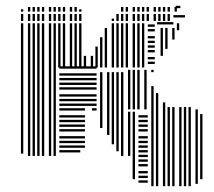

<svg xmlns="http://www.w3.org/2000/svg" viewBox="-20 -536 735 660"><path d="M60 -8H52V-304H60ZM84 0H76V-304H84ZM100 0H92V-304H100ZM116 0H108V-304H116ZM132 0H124V-304H132ZM156 0H148V-304H156ZM172 0H164V-304H172ZM256 -12H184V-20H256ZM272 -28H184V-36H272ZM272 -44H184V-52H272ZM272 -60H184V-68H272ZM272 -84H184V-92H272ZM272 -100H184V-108H272ZM272 -116H184V-124H272ZM272 -132H184V-140H272ZM272 -156H184V-164H272ZM312 -156H296V-164H312ZM312 -172H184V-180H312ZM312 -188H184V-196H312ZM312 -204H184V-212H312ZM312 -228H184V-236H312ZM312 -244H184V-252H312ZM312 -260H184V-268H312ZM312 -276H184V-284H312ZM312 -300H184V-308H312ZM332 -96H324V-288H332ZM356 -72H348V-288H356ZM372 -40H364V-288H372ZM388 -16H380V-288H388ZM404 0H396V-288H404ZM428 0H420V-152H428ZM444 80H436V-152H444ZM488 92H456V84H488ZM488 76H456V68H488ZM488 60H456V52H488ZM488 36H456V28H488ZM488 20H456V12H488ZM488 4H456V-4H488ZM488 -12H456V-20H488ZM488 -28H456V-36H488ZM488 -44H456V-52H488ZM488 -60H456V-68H488ZM488 -84H456V-92H488ZM488 -100H456V-108H488ZM488 -116H456V-124H488ZM488 -132H456V-140H488ZM428 -160H420V-296H428ZM444 -160H436V-296H444ZM460 -160H452V-296H460ZM484 -160H476V-296H484ZM508 104H500V-240H508ZM508 -288H500V-296H508ZM524 104H516V-216H524ZM548 104H540V-184H548ZM564 104H556V-168H564ZM580 104H572V-168H580ZM604 104H596V-168H604ZM620 104H612V-168H620ZM636 104H628V-168H636ZM660 96H652V-160H660ZM676 80H668V-144H676ZM60 -304H52V-456H60ZM84 -304H76V-456H84ZM100 -304H92V-456H100ZM116 -304H108V-456H116ZM132 -304H124V-456H132ZM156 -304H148V-456H156ZM172 -304H164V-456H172ZM188 -304H180V-456H188ZM204 -304H196V-456H204ZM228 -304H220V-456H228ZM244 -304H236V-456H244ZM260 -304H252V-456H260ZM276 -304H268V-344H276ZM300 -304H292V-344H300ZM316 -304H308V-376H316ZM332 -304H324V-408H332ZM348 -304H340V-440H348ZM372 -304H364V-456H372ZM388 -304H380V-456H388ZM404 -304H396V-456H404ZM420 -304H412V-456H420ZM444 -304H436V-456H444ZM460 -304H452V-456H460ZM476 -304H468V-456H476ZM512 -316H488V-324H512ZM512 -332H488V-340H512ZM512 -356H488V-364H512ZM512 -372H488V-380H512ZM512 -388H488V-396H512ZM512 -404H488V-412H512ZM512 -428H488V-436H512ZM512 -444H488V-452H512ZM540 -344H532V-440H540ZM556 -368H548V-440H556ZM580 -400H572V-440H580ZM576 -452H520V-460H576ZM596 -432H588V-456H596ZM60 -464H52V-488H60ZM84 -464H76V-488H84ZM100 -464H92V-488H100ZM116 -464H108V-488H116ZM132 -464H124V-488H132ZM156 -464H148V-488H156ZM172 -464H164V-488H172ZM188 -464H180V-488H188ZM204 -464H196V-488H204ZM228 -464H220V-488H228ZM244 -464H236V-488H244ZM260 -464H252V-488H260ZM372 -464H364V-472H372ZM388 -464H380V-488H388ZM404 -464H396V-488H404ZM420 -464H412V-488H420ZM444 -464H436V-488H444ZM460 -464H452V-488H460ZM476 -464H468V-488H476ZM492 -464H484V-488H492ZM516 -464H508V-488H516ZM532 -464H524V-488H532ZM548 -464H540V-488H548ZM564 -464H556V-488H564ZM616 -476H576V-484H616ZM60 -496H52V-504H60ZM84 -496H76V-512H84ZM100 -496H92V-512H100ZM116 -496H108V-512H116ZM132 -496H124V-512H132ZM156 -496H148V-512H156ZM172 -496H164V-512H172ZM188 -496H180V-512H188ZM204 -496H196V-512H204ZM228 -496H220V-512H228ZM244 -496H236V-512H244ZM260 -496H252V-504H260ZM404 -496H396V-512H404ZM420 -496H412V-512H420ZM444 -496H436V-512H444ZM460 -496H452V-512H460ZM476 -496H468V-512H476ZM492 -496H484V-512H492ZM516 -496H508V-512H516ZM532 -496H524V-512H532ZM548 -496H540V-512H548ZM564 -496H556V-512H564ZM588 -496H580V-512H588ZM600 -508H584V-516H600Z"/></svg>

Font: Rubik Lines
Style: Regular
Weight: 400
Designer: Hubert and Fischer, NaN
Foundry: Hubert and Fischer, NaN
Version: Version 2.201